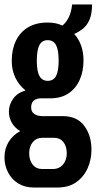

<svg xmlns="http://www.w3.org/2000/svg" viewBox="-20 -640 432 859"><path d="M131.4 199Q91.6 199 62 180.9Q32.5 162.8 16.3 131.8Q0 100.8 0 64Q0 25.1 18.9 -5.5Q37.8 -36.2 70.6 -53.4Q45.8 -67.9 32.8 -90.9Q19.8 -113.9 19.8 -140.3Q19.8 -171.1 38.4 -197.7Q57 -224.4 94.3 -235.3Q64.6 -258.9 48.5 -292.9Q32.5 -326.8 32.5 -367.5Q32.5 -419.2 51.3 -457.9Q70.2 -496.7 106 -517.9Q141.8 -539.2 193.1 -539.2Q212.5 -539.2 229.2 -535.7Q245.8 -532.1 259 -525.7Q275.4 -538.4 287.2 -561.8Q299 -585.2 302.7 -620H391.8Q391.8 -579.3 381 -553.2Q370.1 -527.1 351.6 -512.1Q333 -497 312 -488.3Q332.7 -465.6 343.1 -435.5Q353.6 -405.3 353.6 -369.9Q353.6 -320.8 336.4 -282.5Q319.3 -244.2 286.5 -222.2Q253.7 -200.2 205.7 -200.2H164.7Q144.2 -200.2 131.8 -190.5Q119.4 -180.9 119.4 -159.2Q119.4 -139.7 133.6 -130.1Q147.9 -120.5 168.6 -120.5H260.5Q324.5 -120.5 356.8 -77.2Q389.2 -34 389.2 29.1Q389.2 74.8 371.8 113.3Q354.3 151.7 320.8 175.4Q287.2 199 236.4 199ZM169.1 116.2H216.6Q235.3 116.2 249.3 107.1Q263.3 98 271 81.8Q278.7 65.6 278.7 45.9Q278.7 14.3 263.5 -4.6Q248.3 -23.5 222.1 -23.5H169.1Q143 -23.5 126.8 -4.3Q110.6 14.8 110.6 45.7Q110.6 77.3 126.4 96.7Q142.3 116.2 169.1 116.2ZM193.1 -278.3Q219.3 -278.3 230.8 -300.1Q242.4 -321.9 242.4 -368.9Q242.4 -416 230.8 -438.1Q219.3 -460.3 193.1 -460.3Q168 -460.3 156.3 -438.1Q144.7 -416 144.7 -368.9Q144.7 -338.2 149.8 -317.9Q154.9 -297.6 165.9 -288Q176.9 -278.3 193.1 -278.3Z"/></svg>

Font: Archivo SemiBold ExtraCondensed
Style: Regular
Weight: 600
Width: 2
Version: Version 2.001